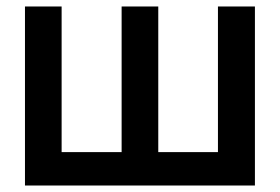

<svg xmlns="http://www.w3.org/2000/svg" viewBox="-20 -572 863 592"><path d="M57 -552H170V-103H355V-552H468V-103H652V-552H766V0H57Z"/></svg>

Font: Involve SemiBold
Style: Regular
Weight: 600
Designer: Stefan Peev
Foundry: Context Ltd.
Version: Version 1.001